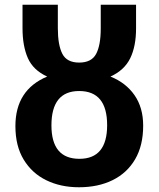

<svg xmlns="http://www.w3.org/2000/svg" viewBox="-20 -780 669 810"><path d="M313 10Q236 10 175.5 -19.5Q115 -49 80 -106.5Q45 -164 45 -248Q45 -401 179 -457Q120 -484 97.5 -535Q75 -586 75 -661V-760H224V-661Q224 -590 243 -553Q262 -516 314 -516Q366 -516 385.5 -552.5Q405 -589 405 -660V-760H554V-660Q554 -585 529.5 -534.5Q505 -484 446 -457Q511 -431 547.5 -378.5Q584 -326 584 -250Q584 -166 550 -108Q516 -50 455 -20Q394 10 313 10ZM315 -110Q432 -110 432 -252Q432 -396 314 -396Q197 -396 197 -251Q197 -110 315 -110Z"/></svg>

Font: Noto Sans
Style: Bold
Weight: 700
Designer: Monotype Design Team
Foundry: Monotype Imaging Inc.
Version: Version 2.000;GOOG;noto-source:20170915:90ef993387c0; ttfaut